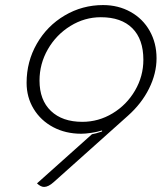

<svg xmlns="http://www.w3.org/2000/svg" viewBox="-20 -729 654 758"><path d="M598 -499Q598 -439 568.5 -379.5Q539 -320 485 -272L192 -10Q171 9 154 9Q141 9 126 -5L343 -199Q356 -201 383 -210V-214Q364 -208 340.5 -204.5Q317 -201 301 -201Q239 -201 190 -227Q141 -253 113 -299Q85 -345 85 -402Q85 -486 125.5 -556.5Q166 -627 235.5 -668Q305 -709 387 -709Q447 -709 495.5 -682Q544 -655 571 -607Q598 -559 598 -499ZM136 -411Q136 -334 181 -291Q226 -248 305 -248Q369 -248 424.5 -281.5Q480 -315 513 -371.5Q546 -428 546 -493Q546 -574 502.5 -617.5Q459 -661 378 -661Q314 -661 258 -626.5Q202 -592 169 -534.5Q136 -477 136 -411Z"/></svg>

Font: K2D Thin
Style: Italic
Weight: 100
Italic angle: -10°
Designer: Katatrad Aksorn Co.,Ltd.
Foundry: Cadson Demak Co.,Ltd.
Version: Version 1.000; ttfautohint (v1.6)